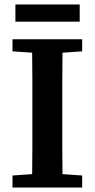

<svg xmlns="http://www.w3.org/2000/svg" viewBox="-20 -840 424 860"><path d="M36 -610V-664H348V-610L260 -604Q259 -543 259 -480.5Q259 -418 259 -356V-308Q259 -246 259 -184Q259 -122 260 -60L348 -54V0H36V-54L124 -60Q125 -122 125 -184Q125 -246 125 -308V-356Q125 -418 125 -480Q125 -542 124 -604ZM49 -743V-820H337V-743Z"/></svg>

Font: Source Serif 4 SmText Semibold
Style: Regular
Weight: 600
Designer: Frank Grießhammer
Foundry: Adobe
Version: Version 4.005;hotconv 1.1.0;makeotfexe 2.6.0